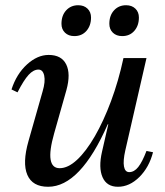

<svg xmlns="http://www.w3.org/2000/svg" viewBox="-20 -702 629 734"><path d="M164 12Q104 12 84.5 -33.5Q65 -79 89 -163L143 -353Q154 -390 149 -413Q144 -436 127 -436Q108 -436 89.5 -416Q71 -396 47 -349L24 -360Q43 -419 83 -455.5Q123 -492 166 -492Q215 -492 233 -456Q251 -420 234 -358L187 -192Q168 -125 173.5 -92Q179 -59 208 -59Q240 -59 274.5 -91Q309 -123 342.5 -181Q376 -239 404.5 -315.5Q433 -392 452 -480H498L429 -227H392Q287 12 164 12ZM431 12Q388 12 372 -24.5Q356 -61 370 -122L452 -480H540L459 -127Q450 -87 454 -65.5Q458 -44 474 -44Q493 -44 508.5 -63.5Q524 -83 540 -125L565 -120Q550 -62 512.5 -25Q475 12 431 12ZM447 -564Q425 -564 411.5 -577Q398 -590 398 -611Q398 -643 416 -662.5Q434 -682 462 -682Q484 -682 497.5 -669Q511 -656 511 -635Q511 -604 493.5 -584Q476 -564 447 -564ZM264 -564Q242 -564 228.5 -577Q215 -590 215 -611Q215 -643 233 -662.5Q251 -682 279 -682Q301 -682 314.5 -669Q328 -656 328 -635Q328 -604 310.5 -584Q293 -564 264 -564Z"/></svg>

Font: Platypi Light Light
Style: Italic
Weight: 300
Italic angle: -13°
Version: Version 1.200